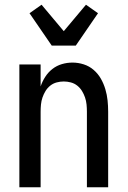

<svg xmlns="http://www.w3.org/2000/svg" viewBox="-20 -793 540 813"><path d="M62 0V-520H152V-427Q159 -448 171.5 -467.5Q184 -487 202 -501Q220 -515 242 -521.5Q264 -528 287 -528Q311 -528 334.5 -520.5Q358 -513 376.5 -497Q395 -481 407 -460Q419 -439 426 -415.5Q433 -392 435.5 -368Q438 -344 438 -320V0H348V-320Q348 -335 346.5 -350.5Q345 -366 340 -380.5Q335 -395 327 -408Q319 -421 307 -430.5Q295 -440 280 -444Q265 -448 250 -448Q235 -448 220 -444Q205 -440 193 -430.5Q181 -421 173 -408Q165 -395 160 -380.5Q155 -366 153.5 -350.5Q152 -335 152 -320V0ZM199 -600 105 -737 156 -773 250 -661 344 -773 395 -737 301 -600Z"/></svg>

Font: Iosevka Term Curly Medium
Style: Regular
Weight: 500
Designer: Belleve Invis
Foundry: Belleve Invis
Version: Version 32.3.0